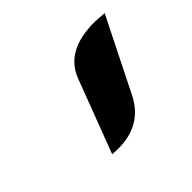

<svg xmlns="http://www.w3.org/2000/svg" viewBox="-70 -821 435 435"><g transform="rotate(-45 147.0 -603.5)"><path d="M146 -658Q170 -724 262 -724Q272 -724 294 -722L206 -546Q174 -483 99 -483Q87 -483 80 -484Z"/></g></svg>

Font: K2D SemiBold
Style: Italic
Weight: 600
Italic angle: -10°
Designer: Katatrad Aksorn Co.,Ltd.
Foundry: Cadson Demak Co.,Ltd.
Version: Version 1.000; ttfautohint (v1.6)